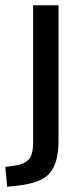

<svg xmlns="http://www.w3.org/2000/svg" viewBox="-60 -512 303 725"><path d="M-33 193 -40 118 -1 113Q30 108 47.5 91.5Q65 75 65 25V-492H161V19Q161 59 153.5 89Q146 119 129 140Q112 161 81.5 172.5Q51 184 7 189Z"/></svg>

Font: Nunito Sans 10pt Condensed SemiBold
Style: Regular
Weight: 600
Width: 3
Designer: Vernon Adams
Foundry: Vernon Adams
Version: Version 3.101;gftools[0.9.27]